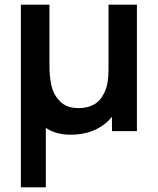

<svg xmlns="http://www.w3.org/2000/svg" viewBox="-20 -560 674 820"><path d="M69.2 240V-540H191.2V-279.8Q191.2 -233 199.6 -194.7Q208.1 -156.3 236.1 -127.2Q264.2 -98.2 317.3 -98.2Q352 -98.2 379.8 -112.8Q407.7 -127.3 425.6 -164Q443.5 -200.7 443.5 -262.5V-540H564.7V0H458.2V-61.2Q427.9 -24.1 383.2 -4.4Q338.5 15.3 281.5 15.3Q249.8 15.3 223.2 7.9Q196.6 0.5 175.7 -14V240Z"/></svg>

Font: Hauora
Style: Regular
Weight: 400
Designer: Wayne Shih
Foundry: WCYS
Version: Version 1.001